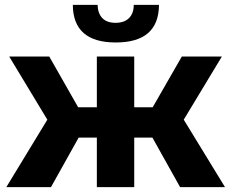

<svg xmlns="http://www.w3.org/2000/svg" viewBox="-20 -771 953 791"><path d="M608 -204H533V0H379V-204H304L190 0H6L175 -278L18 -538H183L302 -329H379V-538H533V-329H609L729 -538H894L737 -278L907 0H722ZM280 -751H382Q383 -716 401.5 -696.5Q420 -677 456 -677Q492 -677 511.5 -696.5Q531 -716 531 -751H635Q634 -596 457 -596Q281 -596 280 -751Z"/></svg>

Font: Montserrat Alternates
Style: Bold
Weight: 700
Designer: Julieta Ulanovsky
Foundry: Julieta Ulanovsky
Version: Version 7.200